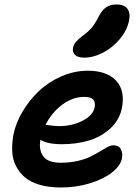

<svg xmlns="http://www.w3.org/2000/svg" viewBox="-20 -830 627 860"><path d="M356.9 -571.8Q329.1 -571.8 316.2 -584Q303.2 -596.2 307.1 -616.2Q310.5 -631.3 320.8 -643.3Q331.1 -655.3 352.1 -670.9Q378.4 -690.4 392.8 -708.3Q407.2 -726.1 421.9 -755.9Q438 -786.6 457 -798.3Q476.1 -810.1 502 -810.1Q536.1 -810.1 550.5 -791Q564.9 -772 558.1 -737.8Q549.3 -694.3 517.1 -655.5Q484.9 -616.7 441.7 -594.2Q398.4 -571.8 356.9 -571.8ZM252.9 9.8Q199.2 9.8 158 -2.2Q116.7 -14.2 91.6 -35.6Q66.4 -57.1 51.3 -86.9Q36.1 -116.7 34.7 -151.9Q33.2 -187 40 -226.1Q50.3 -278.3 80.6 -329.6Q110.8 -380.9 154.1 -421.9Q197.3 -462.9 254.9 -488Q312.5 -513.2 373 -513.2Q458.5 -513.2 500 -468.8Q541.5 -424.3 525.9 -345.2Q514.6 -291.5 473.6 -254.2Q432.6 -216.8 377.4 -200.4Q322.3 -184.1 257.8 -184.1Q190.9 -184.1 161.1 -204.1Q152.8 -158.7 173.8 -129.9Q194.8 -101.1 252 -101.1Q292.5 -101.1 327.6 -109.1Q362.8 -117.2 385.7 -128.7Q408.7 -140.1 427.2 -151.6Q445.8 -163.1 460.9 -171.1Q476.1 -179.2 487.8 -179.2Q511.7 -179.2 521.2 -162.1Q530.8 -145 525.9 -119.1Q519 -86.9 481.4 -57.4Q443.8 -27.8 382.6 -9Q321.3 9.8 252.9 9.8ZM356.9 -396Q305.7 -396 258.8 -361.1Q211.9 -326.2 184.1 -271Q223.6 -265.1 243.2 -265.1Q302.2 -265.1 348.9 -288.6Q395.5 -312 403.8 -348.1Q408.2 -372.6 397.2 -384.3Q386.2 -396 356.9 -396Z"/></svg>

Font: Shantell Sans Normal
Style: Italic
Weight: 600
Italic angle: -11.31°
Designer: Stephen Nixon, Anya Danilova, Shantell Martin
Foundry: Arrow Type
Version: Version 1.006;[559af2be0]